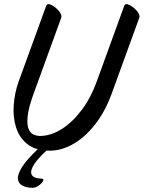

<svg xmlns="http://www.w3.org/2000/svg" viewBox="-20 -673 685 915"><path d="M644 -589 512 -226Q480 -139 432 -78.5Q384 -18 328.5 13.5Q273 45 218 45Q149 45 110 13.5Q71 -18 56 -67.5Q41 -117 45.5 -174Q50 -231 68 -282L200 -645Q204 -656 216.5 -652.5Q229 -649 243.5 -637.5Q258 -626 266.5 -612.5Q275 -599 272 -589L140 -226Q115 -157 111.5 -116.5Q108 -76 117 -56.5Q126 -37 141.5 -31Q157 -25 169 -25Q222 -25 274 -58Q326 -91 369.5 -149Q413 -207 440 -282L572 -645Q576 -656 588.5 -652.5Q601 -649 615.5 -637.5Q630 -626 638.5 -612.5Q647 -599 644 -589ZM203 43Q159 84 142.5 110.5Q126 137 128.5 151.5Q131 166 145 172Q159 178 175 178Q191 178 185.5 189Q180 200 165 211Q150 222 135 222Q107 222 87.5 212Q68 202 65.5 180Q63 158 85 123Q107 88 161 37Q177 22 192.5 19Q208 16 213.5 22.5Q219 29 203 43Z"/></svg>

Font: Story Script
Style: Regular
Weight: 400
Designer: Lana Roulhac, Ben Buysse
Version: Version 1.000; ttfautohint (v1.8.4.7-5d5b)